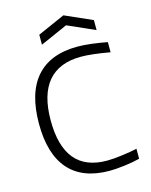

<svg xmlns="http://www.w3.org/2000/svg" viewBox="-138 -1038 893 1134"><g transform="rotate(-15 308.5 -471.0)"><path d="M390 8Q225 8 141 -87Q57 -182 57 -368Q57 -557 142.5 -653.5Q228 -750 394 -750Q431 -750 480.5 -744Q530 -738 575 -729V-667Q463 -687 399 -687Q265 -687 197 -607Q129 -527 129 -369Q129 -212 194 -133Q259 -54 390 -54Q408 -54 433 -56Q458 -58 484 -61.5Q510 -65 534 -69Q558 -73 575 -77V-16Q556 -11 532 -6.5Q508 -2 482.5 1Q457 4 433 6Q409 8 390 8ZM195 -876 362 -950 529 -876V-815L362 -889L195 -815Z"/></g></svg>

Font: Encode Sans Wide
Style: Light
Weight: 300
Designer: Pablo Impallari, Andres Torresi
Foundry: Pablo Impallari, Andres Torresi
Version: Version 1.000; ttfautohint (v1.00) -l 8 -r 50 -G 200 -x 14 -